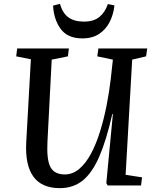

<svg xmlns="http://www.w3.org/2000/svg" viewBox="-20 -961 806 995"><path d="M631 -55 716 -42 711 0H538L531 -12L565 -370H562Q531 -233 494 -148.5Q457 -64 408 -25Q359 14 290 14Q103 14 116 -225L140 -654L64 -669L69 -710H337L332 -669L248 -652L226 -228Q221 -133 241.5 -95Q262 -57 316 -57Q357 -57 391 -86Q425 -115 451.5 -164.5Q478 -214 498 -278Q518 -342 532 -412.5Q546 -483 554 -552L565 -652L484 -669L490 -710H743L737 -669L665 -652ZM291 -941Q304 -893 334.5 -871Q365 -849 415 -849Q466 -849 495.5 -873.5Q525 -898 539 -940L573 -933Q568 -886 548.5 -847.5Q529 -809 494 -785.5Q459 -762 407 -762Q331 -762 295 -810.5Q259 -859 255 -932Z"/></svg>

Font: Literata 36pt Medium
Style: Italic
Weight: 500
Italic angle: -2°
Designer: Latin by Veronika Burian and Jose Scaglione. Greek by Irene Vlachou. Cyrillic by Vera Evstafieva
Foundry: TypeTogether
Version: Version 3.002